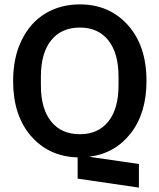

<svg xmlns="http://www.w3.org/2000/svg" viewBox="-20 -710 729 878"><path d="M335 106.9V9.8Q203.1 5.9 121.6 -88.1Q40 -182.1 40 -339.8Q40 -446.8 79.1 -526.6Q118.2 -606.4 187.3 -648.2Q256.3 -689.9 345.2 -689.9Q480 -689.9 564.9 -595.2Q649.9 -500.5 649.9 -339.8Q649.9 -192.4 577.6 -100.1Q505.4 -7.8 387.2 6.8L615.2 40V147.9ZM167 -319.8Q167 -212.4 213.9 -154.3Q260.7 -96.2 345.2 -96.2Q428.7 -96.2 475.3 -154.3Q522 -212.4 522 -319.8V-359.9Q522 -467.3 475.3 -525.6Q428.7 -584 345.2 -584Q260.7 -584 213.9 -525.6Q167 -467.3 167 -359.9Z"/></svg>

Font: TASA Orbiter Text SemiBold
Style: Regular
Weight: 600
Designer: Weizhong Zhang
Version: Version 1.000;Glyphs 3.1.2 (3151)